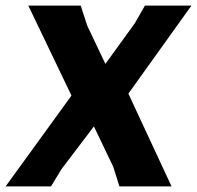

<svg xmlns="http://www.w3.org/2000/svg" viewBox="-39 -665 703 685"><path d="M644 -645 419 -331 573 0H387L365 -70L296 -214L180 -61L143 0H-19L216 -324L62 -645H249L272 -574L337 -437L442 -582L478 -645Z"/></svg>

Font: Alegreya Sans ExtraBold
Style: Italic
Weight: 800
Italic angle: -7°
Designer: Juan Pablo del Peral
Foundry: Huerta Tipografica
Version: Version 2.007